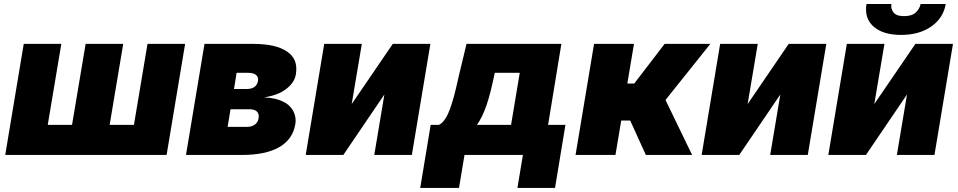

<svg xmlns="http://www.w3.org/2000/svg" viewBox="-20 -761 4705 943"><path d="M96.6 -545.5H281.2L214.5 -147.7H333.8L400.6 -545.5H585.2L518.5 -147.7H637.8L704.5 -545.5H889.2L798.3 0H5.7Z M984.4 -545.5H1223Q1278.1 -545.5 1319.4 -536.4Q1360.8 -527.3 1389.2 -508.2Q1418 -489 1428.6 -461.5Q1439.3 -433.9 1433.2 -396.3Q1426.8 -355.8 1386.4 -324.6Q1346.6 -293.3 1277 -282.7Q1308.2 -281.2 1332 -275.6Q1355.8 -269.9 1373.9 -260.3Q1391.7 -251.1 1403.6 -238.5Q1415.5 -225.9 1422.4 -211.5Q1429.3 -197.1 1431.3 -181.5Q1433.2 -165.8 1430.4 -150.6Q1417.6 -76 1351 -38Q1284.4 0 1169 0H893.5ZM1098 -137.8H1191.8Q1216.3 -137.8 1231.7 -149Q1247.2 -160.2 1250 -180.4Q1253.9 -201 1242.2 -212.7Q1230.5 -224.4 1206 -224.4H1112.2ZM1129.3 -323.9H1191.8Q1239.7 -323.9 1247.2 -363.6Q1250 -382.8 1237.2 -393.1Q1224.4 -403.4 1198.9 -403.4H1142Z M1572.4 -545.5H1757.1L1707.4 -250L1909.1 -545.5H2093.8L2002.8 0H1818.2L1867.9 -296.9L1666.2 0H1481.5Z M2044 161.9 2095.2 -147.7H2134.9Q2145.2 -151.6 2153.9 -160.9Q2162.6 -170.1 2170.5 -183.2Q2178.3 -196.4 2185 -213.1Q2191.8 -229.8 2197.8 -248.6Q2203.8 -267.4 2209.2 -286.8Q2214.5 -306.1 2218.9 -324.8Q2223.4 -343.4 2227.3 -360.6Q2231.2 -377.8 2234.4 -392L2271.3 -545.5H2737.2L2671.9 -147.7H2757.1L2706 161.9H2521.3L2548.3 0H2261.4L2234.4 161.9ZM2322.4 -147.7H2490.1L2532.7 -403.4H2410.5L2407.7 -392Q2398.4 -348 2389.2 -311.4Q2380 -274.9 2369.7 -244.9Q2359.4 -214.8 2347.8 -190.9Q2336.3 -166.9 2322.4 -147.7Z M2897.7 -545.5H3093.8L3061.1 -350.9H3095.2L3244.3 -545.5H3468.8L3248.6 -269.9L3379.3 0H3152L3075.3 -169H3031.2L3002.8 0H2806.8Z M3517 -545.5H3701.7L3652 -250L3853.7 -545.5H4038.4L3947.4 0H3762.8L3812.5 -296.9L3610.8 0H3426.1Z M4139.2 -545.5H4323.9L4274.1 -250L4475.9 -545.5H4660.5L4569.6 0H4384.9L4434.7 -296.9L4233 0H4048.3ZM4235.8 -741.5H4358Q4354 -719.5 4367.9 -700.6Q4381.4 -681.8 4420.5 -681.8Q4458.8 -681.8 4478 -699.9Q4497.2 -718 4501.4 -741.5H4625Q4613.3 -672.6 4554 -631Q4495 -589.5 4405.5 -589.5Q4316.4 -589.5 4269.9 -631Q4224.1 -672.2 4235.8 -741.5Z"/></svg>

Font: Inter P Black
Style: Italic
Weight: 900
Italic angle: -9.40001°
Designer: Rasmus Andersson
Foundry: rsms
Version: Version 3.018;git-588b23468